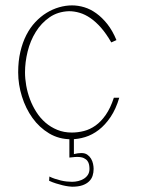

<svg xmlns="http://www.w3.org/2000/svg" viewBox="-20 -518 545 727"><path d="M411.1 -147.9Q398.4 -108.9 380.6 -83.3Q362.8 -57.6 341.8 -42.7Q320.8 -27.8 297.9 -22Q274.9 -16.1 252 -16.1Q221.7 -16.1 196.8 -26.4Q171.9 -36.6 152.1 -53.7Q132.3 -70.8 117.7 -93.8Q103 -116.7 93.5 -142.1Q84 -167.5 79.3 -193.8Q74.7 -220.2 74.7 -244.1Q74.7 -282.7 84.7 -323.2Q94.7 -363.8 115.5 -397.2Q136.2 -430.7 167.5 -452.4Q198.7 -474.1 241.2 -475.6Q261.2 -475.6 281.7 -469.5Q302.2 -463.4 322.5 -449.5Q342.8 -435.5 362.5 -413.1Q382.3 -390.6 401.4 -357.4L420.9 -366.2Q406.2 -401.9 386.5 -426.8Q366.7 -451.7 344.7 -467.5Q322.8 -483.4 299.3 -490.5Q275.9 -497.6 252.9 -497.6Q228.5 -497.6 203.9 -490.5Q179.2 -483.4 156.5 -469.5Q133.8 -455.6 114 -434.6Q94.2 -413.6 79.8 -385.5Q65.4 -357.4 57.1 -322Q48.8 -286.6 48.8 -244.1Q48.8 -198.2 63 -152.8Q77.1 -107.4 103 -71.3Q128.9 -35.2 166 -12.9Q203.1 9.3 249 9.3Q275.4 9.3 302.5 1Q329.6 -7.3 354 -26.1Q378.4 -44.9 398.7 -75Q418.9 -105 431.6 -147.9ZM242.7 78.6Q246.6 78.6 255.1 77.4Q263.7 76.2 272.5 76.2Q288.1 76.2 297.4 80.6Q306.6 85 311.3 91.6Q315.9 98.1 317.4 106.2Q318.8 114.3 318.8 121.6Q318.8 134.3 313 143.6Q307.1 152.8 297.6 158.7Q288.1 164.6 276.4 167.5Q264.6 170.4 252.9 170.4Q243.2 170.4 232.2 169.2Q221.2 168 210 165.3Q198.7 162.6 187.7 158.9Q176.8 155.3 167 150.4L166 166.5Q178.7 172.4 191.9 176.5Q205.1 180.7 217.3 183.6Q229.5 186.5 239 187.7Q248.5 189 252.9 189Q276.4 189 292 183.6Q307.6 178.2 317.1 168.9Q326.7 159.7 330.6 147.5Q334.5 135.3 334.5 121.6Q334.5 112.8 332.3 102.3Q330.1 91.8 324.7 82.8Q319.3 73.7 310.5 67.6Q301.8 61.5 288.1 61.5Q282.2 61.5 274.4 62.5Q266.6 63.5 259.8 65.4V8.3H242.7Z"/></svg>

Font: SaysetthaMai Thin
Style: Regular
Weight: 100
Designer: John M. Durdin
Foundry: Lao Script for Windows
Version: Version 1.101